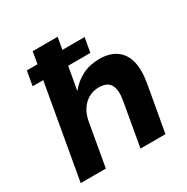

<svg xmlns="http://www.w3.org/2000/svg" viewBox="-163 -854 966 993"><g transform="rotate(-30 319.5 -357.5)"><path d="M73 -558 88 -644H433L418 -558ZM38 0 164 -715H313L261 -422H262Q294 -462 339 -485Q384 -508 441 -508Q503 -508 541.5 -480.5Q580 -453 593 -401.5Q606 -350 593 -275L544 0H395L441 -261Q451 -319 434 -350.5Q417 -382 365 -382Q333 -382 305.5 -367Q278 -352 259 -323.5Q240 -295 233 -255L188 0Z"/></g></svg>

Font: DM Sans 28pt Black
Style: Italic
Weight: 900
Italic angle: -10°
Version: Version 4.004;gftools[0.9.30]